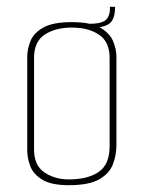

<svg xmlns="http://www.w3.org/2000/svg" viewBox="-20 -540 422 564"><path d="M182 4Q131 4 104.5 -12Q78 -28 69 -52Q60 -76 60 -98V-373Q60 -396 69.5 -419.5Q79 -443 107 -459Q135 -475 191 -475Q246 -475 274 -459Q302 -443 312 -419.5Q322 -396 322 -373V-114Q322 -84 311.5 -57Q301 -30 271 -13Q241 4 182 4ZM182 -13Q238 -13 270 -35Q302 -57 302 -110V-370Q302 -417 271 -438Q240 -459 191 -459Q143 -459 111.5 -438.5Q80 -418 80 -370V-101Q80 -54 110.5 -33.5Q141 -13 182 -13ZM243 -458 241 -470Q279 -470 291.5 -482Q304 -494 303 -520H318Q318 -483 301 -470.5Q284 -458 243 -458Z"/></svg>

Font: Smooch Sans Thin Thin
Style: Regular
Weight: 250
Version: Version 1.010